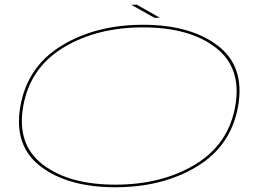

<svg xmlns="http://www.w3.org/2000/svg" viewBox="-20 -786 1126 810"><path d="M466.5 4Q268 4 152.2 -83.2Q36.5 -170.5 66 -338Q95.5 -505.5 240 -593.5Q384.5 -681.5 583.5 -681.5Q782.5 -681.5 898.2 -593.8Q1014 -506 984.5 -338Q955 -170.5 810.2 -83.2Q665.5 4 466.5 4ZM466.5 -7Q662.5 -7 803.2 -92Q944 -177 972.5 -338Q1001 -499.5 890.2 -585Q779.5 -670.5 583.5 -670.5Q388 -670.5 247.2 -585Q106.5 -499.5 78 -338Q49.5 -177 160.2 -92Q271 -7 466.5 -7ZM631.5 -711 533.5 -766H557.5L654.5 -711Z"/></svg>

Font: Anybody UltraExpanded Thin
Style: Italic
Weight: 100
Width: 9
Italic angle: -10°
Designer: Tyler Finck
Foundry: Etcetera Type Company
Version: Version 1.010; ttfautohint (v1.8.3) -l 8 -r 50 -G 200 -x 14 